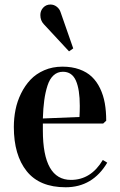

<svg xmlns="http://www.w3.org/2000/svg" viewBox="-20 -792 519 827"><path d="M437.5 -272 424.3 -259.8H164.6V-230Q164.6 -17.1 285.6 -17.1Q371.6 -17.1 422.9 -103L441.9 -91.3Q378.9 14.6 262.7 14.6Q150.4 14.6 95 -54.7Q39.6 -124 39.6 -245.1Q39.6 -283.2 46.9 -319.6Q54.2 -356 70.8 -389.6Q87.4 -423.3 111.3 -448.7Q135.3 -474.1 170.7 -489.5Q206.1 -504.9 249 -504.9Q289.6 -504.9 321.8 -493.4Q354 -481.9 375.5 -461.4Q397 -440.9 411.1 -411.4Q425.3 -381.8 431.4 -347.4Q437.5 -313 437.5 -272ZM251 -482.9Q227.5 -482.9 210.7 -467.5Q193.8 -452.1 184.6 -423.3Q175.3 -394.5 170.7 -360.6Q166 -326.7 164.6 -281.7L322.3 -288.1Q323.7 -313 323.7 -335.9Q323.7 -406.7 306.9 -444.8Q290 -482.9 251 -482.9ZM277.3 -570.8 168.5 -688Q153.8 -703.6 153.8 -727.1Q153.8 -746.1 166.3 -759.3Q178.7 -772.5 197.3 -772.5Q212.4 -772.5 224.6 -762.9Q236.8 -753.4 241.2 -738.8L295.4 -583.5Z"/></svg>

Font: VidalokaRegular
Style: Regular
Weight: 400
Designer: Cyreal (www.cyreal.org)
Foundry: Cyreal (www.cyreal.org)
Version: Version 1.000